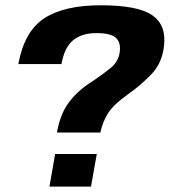

<svg xmlns="http://www.w3.org/2000/svg" viewBox="-20 -700 648 728"><path d="M196 -197.5H360.5Q369.5 -239 390.2 -271.5Q411 -304 464.5 -342Q510 -373.5 552.8 -417.2Q595.5 -461 602 -527.5Q611 -605.5 556.5 -642.8Q502 -680 362 -680Q222.5 -680 147.2 -630.2Q72 -580.5 49.5 -457H213Q224 -519.5 256.8 -547Q289.5 -574.5 346 -574.5Q401 -574.5 420.2 -555.8Q439.5 -537 433.5 -499.5Q428 -465.5 399.2 -442Q370.5 -418.5 331 -392Q276.5 -358.5 242.2 -313.2Q208 -268 196 -197.5ZM189 -116 167.5 7.5H325L347 -116Z"/></svg>

Font: Anybody UltraCondensed Thin
Style: Bold Italic
Weight: 700
Italic angle: -10°
Version: Version 1.111